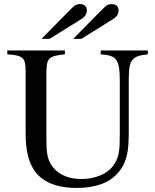

<svg xmlns="http://www.w3.org/2000/svg" viewBox="-20 -910 764 944"><path d="M486 -867Q501 -882 510 -886Q519 -890 529 -890Q544 -890 553.5 -882Q563 -874 563 -860Q563 -846 556.5 -835.5Q550 -825 534 -815L380 -719H340ZM330 -867Q345 -882 354 -886Q363 -890 373 -890Q388 -890 397.5 -882Q407 -874 407 -860Q407 -846 400.5 -835.5Q394 -825 378 -815L224 -719H184ZM707 -643Q675 -640 656.5 -633Q638 -626 628.5 -612Q619 -598 616 -575Q613 -552 613 -516V-261Q613 -225 611 -196Q609 -167 603 -143Q597 -119 586.5 -98.5Q576 -78 559 -59Q495 14 357 14Q248 14 187 -32Q106 -92 106 -249V-559Q106 -584 103 -599.5Q100 -615 90.5 -624Q81 -633 63.5 -637Q46 -641 16 -643V-662H299V-643Q269 -640 251 -635.5Q233 -631 223.5 -621.5Q214 -612 211 -594.5Q208 -577 208 -549V-237Q208 -208 209 -184.5Q210 -161 214.5 -141.5Q219 -122 228 -106Q237 -90 252 -75Q274 -54 305.5 -42Q337 -30 380 -30Q428 -30 468 -45.5Q508 -61 532 -89Q544 -104 551.5 -119.5Q559 -135 563 -154Q567 -173 568 -196.5Q569 -220 569 -250V-513Q569 -552 565.5 -576Q562 -600 552 -614.5Q542 -629 523.5 -635Q505 -641 475 -643V-662H707Z"/></svg>

Font: STIXGeneralUnicodeRegular
Style: Regular
Weight: 400
Designer: MicroPress Inc., with final additions and corrections provided by Coen Hoffman, Elsevier (retired)
Version: Version 1.1.0